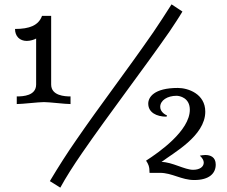

<svg xmlns="http://www.w3.org/2000/svg" viewBox="-20 -835 1045 882"><path d="M215 -762H173C157 -718 115 -702 49 -702C49 -668 71 -647 103 -647C119 -647 138 -653 146 -658V-447C146 -395 86 -392 57 -392V-357C83 -357 157 -366 182 -366C207 -366 278 -357 304 -357V-392C278 -392 215 -395 215 -447ZM722 -91C775 -132 923 -210 923 -322C923 -404 844 -431 797 -431C687 -431 661 -388 661 -359C661 -319 698 -299 745 -299L747 -305C743 -306 716 -319 716 -344C716 -374 749 -395 791 -395C805 -395 852 -386 852 -331C852 -234 710 -135 651 -97C661 -82 667 -71 667 -41H715C770 -41 814 -8 872 -8C942 -8 971 -39 971 -79C971 -114 946 -123 923 -123C914 -123 905 -121 898 -120C910 -109 916 -98 916 -88C916 -69 898 -55 867 -55C828 -55 770 -91 722 -91ZM257 27C282 -19 317 -74 357 -132C479 -309 642 -522 758 -689C780 -722 801 -753 818 -782L768 -815C739 -769 712 -728 685 -688C557 -503 443 -356 329 -190C290 -134 249 -70 209 -3Z"/></svg>

Font: Milonga
Style: Regular
Weight: 400
Designer: Pablo Impallari, Brenda Gallo, Rodrigo Fuenzalida
Foundry: Pablo Impallari, Brenda Gallo, Rodrigo Fuenzalida
Version: Version 1.000